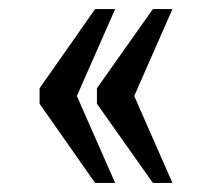

<svg xmlns="http://www.w3.org/2000/svg" viewBox="-20 -481 466 422"><path d="M316 -79 193 -253V-287L316 -461H359L275 -270L359 -79ZM189 -79 67 -253V-287L189 -461H233L149 -270L233 -79Z"/></svg>

Font: Noto Serif Hebrew ExtraCondensed Medium
Style: Regular
Weight: 500
Width: 2
Designer: Monotype Design Team
Foundry: Monotype Imaging Inc.
Version: Version 2.004; ttfautohint (v1.8.4.7-5d5b)